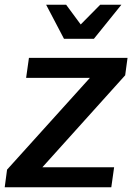

<svg xmlns="http://www.w3.org/2000/svg" viewBox="-47 -796 580 816"><path d="M485 -476 133 -85H438L426 0H-27L-17 -75L335 -465H64L76 -550H495ZM149 -776H234L296 -692L379 -776H469L352 -631H225Z"/></svg>

Font: Krub SemiBold
Style: Italic
Weight: 600
Italic angle: -8°
Designer: Ekaluck Peanpanawate
Foundry: Cadson Demak Co.,Ltd.
Version: Version 1.000; ttfautohint (v1.6)